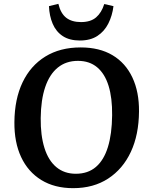

<svg xmlns="http://www.w3.org/2000/svg" viewBox="-20 -965 783 1000"><path d="M55 -329Q56 -449 97.5 -536Q139 -623 216 -670.5Q293 -718 400 -718Q498 -718 566 -677.5Q634 -637 669.5 -561.5Q705 -486 704 -384Q703 -263 661.5 -174Q620 -85 543.5 -35Q467 15 361 15Q264 15 195 -27.5Q126 -70 90 -147Q54 -224 55 -329ZM192 -350Q191 -260 211.5 -194.5Q232 -129 273.5 -94.5Q315 -60 375 -60Q438 -60 479.5 -95.5Q521 -131 542 -199Q563 -267 564 -365Q565 -455 545.5 -518Q526 -581 486 -614.5Q446 -648 386 -648Q324 -648 281 -613Q238 -578 215.5 -511.5Q193 -445 192 -350ZM284 -945Q296 -895 325 -872.5Q354 -850 402 -850Q452 -850 480.5 -874.5Q509 -899 523 -944L571 -933Q565 -884 544.5 -843Q524 -802 487.5 -778Q451 -754 396 -754Q342 -754 307 -777Q272 -800 254.5 -841Q237 -882 235 -933Z"/></svg>

Font: Literata 18pt SemiBold
Style: Italic
Weight: 600
Italic angle: -2°
Designer: Latin by Veronika Burian and Jose Scaglione. Greek by Irene Vlachou. Cyrillic by Vera Evstafieva
Foundry: TypeTogether
Version: Version 3.103;gftools[0.9.29]